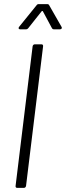

<svg xmlns="http://www.w3.org/2000/svg" viewBox="-20 -916 322 936"><path d="M78 -773H106C110 -773 114 -774 118 -779L183 -861C185 -863 188 -863 189 -861L233 -779C236 -774 239 -773 244 -773H272C280 -773 284 -779 280 -785L220 -890C218 -895 214 -896 209 -896H170C165 -896 161 -895 158 -890L73 -785C68 -779 71 -773 78 -773ZM64 0H96C102 0 106 -4 107 -10L190 -690C191 -696 188 -700 182 -700H150C144 -700 140 -696 139 -690L56 -10C55 -4 58 0 64 0Z"/></svg>

Font: Barlow Semi Condensed Light
Style: Italic
Weight: 300
Width: 4
Italic angle: -7°
Designer: Jeremy Tribby
Foundry: Tribby Type
Version: Version 1.422;hotconv 1.0.109;makeotfexe 2.5.65596